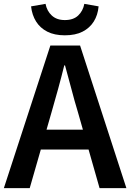

<svg xmlns="http://www.w3.org/2000/svg" viewBox="-22 -975 675 995"><path d="M-2 0 239 -739H393L633 0H494L382 -393Q364 -452 348 -514Q332 -576 315 -636H311Q296 -575 279 -513.5Q262 -452 245 -393L132 0ZM140 -200V-303H489V-200ZM314 -792Q260 -792 223 -811Q186 -830 165 -863.5Q144 -897 139 -942L214 -955Q221 -918 246.5 -894.5Q272 -871 314 -871Q358 -871 383 -894.5Q408 -918 415 -955L489 -942Q485 -897 464 -863.5Q443 -830 406 -811Q369 -792 314 -792Z"/></svg>

Font: Noto Sans SC SemiBold
Style: Regular
Weight: 600
Designer: Ryoko NISHIZUKA 西塚涼子 (kana, bopomofo & ideographs); Paul D. Hunt (Latin, Greek & Cyrillic); Sandoll Communications 산돌커뮤니
Foundry: Adobe
Version: Version 2.004-H2;hotconv 1.0.118;makeotfexe 2.5.65603